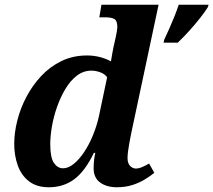

<svg xmlns="http://www.w3.org/2000/svg" viewBox="-20 -780 900 810"><path d="M673 -613Q684 -636 695 -661Q706 -686 716 -711Q726 -736 734 -760H860L857 -750Q844 -729 823 -702.5Q802 -676 778 -649.5Q754 -623 730 -600H670ZM186 10Q135 10 102.5 -15Q70 -40 55 -82Q40 -124 40 -173Q40 -220 53 -271.5Q66 -323 91.5 -371.5Q117 -420 154 -459.5Q191 -499 239.5 -522.5Q288 -546 347 -546Q376 -546 402.5 -539Q429 -532 448 -521Q450 -534 453.5 -553.5Q457 -573 459 -582L468 -622Q471 -635 473 -647.5Q475 -660 475 -665Q475 -692 463 -699.5Q451 -707 422 -707H399L408 -760H649L533 -215Q530 -200 526.5 -181Q523 -162 520.5 -144Q518 -126 518 -114Q518 -91 529 -80Q540 -69 553 -69Q566 -69 581.5 -76Q597 -83 609 -90L631 -51Q614 -37 590 -22.5Q566 -8 537 1Q508 10 473 10Q430 10 402.5 -10Q375 -30 375 -70Q375 -89 377 -105.5Q379 -122 382 -135H376Q339 -58 293.5 -24Q248 10 186 10ZM246 -70Q268 -70 291 -88.5Q314 -107 335 -138.5Q356 -170 372 -209Q388 -248 397 -288L432 -454Q422 -468 403 -475Q384 -482 366 -482Q332 -482 304.5 -461Q277 -440 256 -405Q235 -370 220.5 -328.5Q206 -287 199 -246Q192 -205 192 -172Q192 -115 207.5 -92.5Q223 -70 246 -70Z"/></svg>

Font: Noto Serif
Style: Italic
Weight: 400
Italic angle: -12°
Designer: Monotype Design Team
Foundry: Monotype Imaging Inc.
Version: Version 2.013